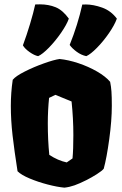

<svg xmlns="http://www.w3.org/2000/svg" viewBox="-20 -862 569 892"><path d="M499.5 -370.6Q499.5 -302.2 487.5 -215.1Q475.6 -127.9 461.9 -78.1Q453.6 -67.9 429.7 -52.7Q405.8 -37.6 381.8 -25.4Q349.6 -9.3 326.2 -1Q302.7 7.3 279.3 9.8Q246.1 6.8 201.2 -4.9Q156.2 -16.6 117.4 -33Q78.6 -49.3 61.5 -66.4Q46.4 -163.1 38.3 -233.4Q30.3 -303.7 30.3 -370.1Q30.3 -431.2 39.1 -491.2Q52.7 -508.3 94.7 -529.5Q136.7 -550.8 184.1 -567.6Q231.4 -584.5 256.8 -587.9Q297.4 -584 344.2 -568.4Q391.1 -552.7 430.9 -529.8Q470.7 -506.8 491.7 -481.9Q496.1 -460.4 497.8 -436.8Q499.5 -413.1 499.5 -370.6ZM202.1 -289.6Q202.1 -211.4 209 -142.6Q249 -116.2 290 -107.4L316.9 -126Q320.8 -166.5 320.8 -234.4Q320.8 -311 312.5 -390.6L237.3 -421.4L208 -407.2Q202.1 -348.6 202.1 -289.6ZM157.2 -601.1Q177.2 -609.9 207.3 -640.6Q237.3 -671.4 263.7 -709.5Q290 -747.6 299.8 -775.4Q271.5 -814.9 238.5 -828.4Q205.6 -841.8 165.5 -841.8Q161.6 -841.8 157 -841.6Q152.3 -841.3 143.6 -841.3Q135.3 -802.7 119.6 -750.7Q104 -698.7 86.4 -651.4Q95.2 -635.7 117.4 -620.1Q139.6 -604.5 157.2 -601.1ZM380.9 -601.1Q400.9 -609.9 430.4 -639.9Q460 -669.9 486.1 -707.8Q512.2 -745.6 522.9 -775.4Q495.6 -812 454.6 -826.7Q413.6 -841.3 377.9 -841.3Q376.5 -841.3 374.3 -841.1Q372.1 -840.8 362.3 -840.8Q341.3 -746.6 303.7 -653.3Q314.9 -637.2 336.2 -621.6Q357.4 -606 380.9 -601.1Z"/></svg>

Font: Fruktur
Style: Regular
Weight: 400
Designer: Viktoriya Grabowska
Foundry: Viktoriya Grabowska
Version: Version 1.004; ttfautohint (v1.4.1)